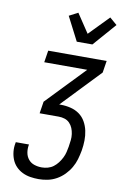

<svg xmlns="http://www.w3.org/2000/svg" viewBox="-106 -1046 712 1113"><g transform="rotate(10 250.0 -489.5)"><path d="M203 8Q178 8 153.5 4Q129 0 107.5 -10.5Q86 -21 69.5 -38Q53 -55 44 -77Q35 -99 32.5 -124Q30 -149 35 -174L36 -180H114L113 -177Q109 -153 113 -131Q117 -109 130.5 -92.5Q144 -76 165 -69Q186 -62 209 -62Q227 -62 245 -67Q263 -72 277.5 -83Q292 -94 303.5 -109Q315 -124 323.5 -141Q332 -158 336 -175Q340 -192 343 -209V-210Q346 -228 348 -246.5Q350 -265 347.5 -283Q345 -301 338.5 -317Q332 -333 320 -345.5Q308 -358 291 -363.5Q274 -369 255 -369H143L154 -439L371 -665H118L129 -735H473L462 -665L246 -439H255Q285 -439 313.5 -432Q342 -425 364.5 -409Q387 -393 401 -368.5Q415 -344 421 -316Q427 -288 426.5 -258.5Q426 -229 421 -199Q416 -172 408.5 -146Q401 -120 387 -96Q373 -72 353 -51.5Q333 -31 308 -17Q283 -3 256 2.5Q229 8 203 8ZM283 -815 211 -955 263 -982 337 -871 450 -987 493 -950 375 -815Z"/></g></svg>

Font: Iosevka Term Curly Oblique
Style: Regular
Weight: 400
Italic angle: -9°
Designer: Belleve Invis
Foundry: Belleve Invis
Version: Version 32.3.0